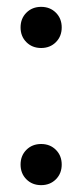

<svg xmlns="http://www.w3.org/2000/svg" viewBox="-20 -530 240 560"><path d="M143 -407Q126 -390 100 -390Q74 -390 57 -407Q40 -424 40 -450Q40 -476 57 -493Q74 -510 100 -510Q126 -510 143 -493Q160 -476 160 -450Q160 -424 143 -407ZM143 -7Q126 10 100 10Q74 10 57 -7Q40 -24 40 -50Q40 -76 57 -93Q74 -110 100 -110Q126 -110 143 -93Q160 -76 160 -50Q160 -24 143 -7Z"/></svg>

Font: Scada
Style: Regular
Weight: 400
Designer: Jovanny Lemonad
Foundry: Jovanny Lemonad
Version: Version 4.100;PS 004.100;hotconv 1.0.88;makeotf.lib2.5.64775